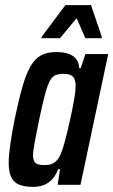

<svg xmlns="http://www.w3.org/2000/svg" viewBox="-20 -721 442 749"><path d="M111 8Q78 8 56.5 0Q35 -8 24.5 -28.5Q14 -49 14 -85Q14 -115 20 -157Q26 -199 37 -255Q53 -332 67.5 -382.5Q82 -433 99.5 -463Q117 -493 141 -505.5Q165 -518 199 -518Q228 -518 247.5 -511Q267 -504 277.5 -490.5Q288 -477 289 -455H295L313 -510H402L294 0H205L214 -61H207Q196 -33 180 -18Q164 -3 146 2.5Q128 8 111 8ZM154 -77Q171 -77 183 -82Q195 -87 204.5 -98.5Q214 -110 221 -131Q226 -144 233 -169.5Q240 -195 247 -225.5Q254 -256 260.5 -287Q267 -318 271 -344Q275 -370 275 -385Q275 -412 264 -422.5Q253 -433 229 -433Q210 -433 197 -428Q184 -423 174.5 -405.5Q165 -388 155.5 -352.5Q146 -317 133 -255Q122 -200 115.5 -167Q109 -134 109 -116Q109 -99 114 -91Q119 -83 129 -80Q139 -77 154 -77ZM142 -572 143 -578 235 -701H335L377 -578L376 -572H313L279 -650L214 -572Z"/></svg>

Font: Saira ExtraCondensed SemiBold
Style: Italic
Weight: 600
Width: 2
Italic angle: -12°
Designer: Hector Gatti with collaboration of the Omnibus-Type team
Foundry: Omnibus-Type
Version: Version 1.101